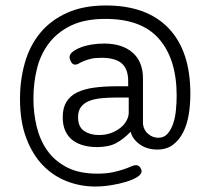

<svg xmlns="http://www.w3.org/2000/svg" viewBox="-20 -578 756 701"><path d="M234 -370Q234 -380 245.5 -389Q257 -398 275 -405Q293 -412 315.5 -415.5Q338 -419 360 -419Q426 -419 464 -386Q502 -353 502 -291V-125Q505 -102 521.5 -88.5Q538 -75 558 -75Q579 -75 592 -90Q605 -105 612.5 -127.5Q620 -150 622.5 -177.5Q625 -205 625 -229Q625 -361 561.5 -435Q498 -509 365 -509Q290 -509 240 -485Q190 -461 159 -420.5Q128 -380 115 -327.5Q102 -275 102 -218Q102 -165 114 -115.5Q126 -66 153 -28Q180 10 224.5 33Q269 56 335 56Q368 56 391 51Q414 46 430.5 40.5Q447 35 458 30Q469 25 476 25Q486 25 491.5 33Q497 41 497 47Q497 58 481.5 68Q466 78 441.5 85.5Q417 93 387 98Q357 103 328 103Q274 103 224.5 84Q175 65 137 26Q99 -13 76 -73.5Q53 -134 53 -217Q53 -287 71 -349.5Q89 -412 127 -458Q165 -504 224.5 -531Q284 -558 367 -558Q516 -558 595.5 -475Q675 -392 675 -236Q675 -196 669 -159.5Q663 -123 648.5 -94.5Q634 -66 611 -49Q588 -32 554 -32Q516 -32 489.5 -51.5Q463 -71 457 -97Q431 -70 404 -55.5Q377 -41 334 -41Q308 -41 285.5 -47Q263 -53 246 -65.5Q229 -78 219 -99Q209 -120 209 -150Q209 -184 222.5 -206Q236 -228 261.5 -240.5Q287 -253 323.5 -258Q360 -263 405 -263H448V-282Q448 -326 424.5 -346.5Q401 -367 350 -367Q326 -367 310.5 -363Q295 -359 284.5 -354.5Q274 -350 267.5 -346Q261 -342 255 -342Q245 -342 239.5 -352Q234 -362 234 -370ZM450 -222H409Q378 -222 351.5 -219.5Q325 -217 306 -209.5Q287 -202 276 -188Q265 -174 265 -150Q265 -115 287 -100Q309 -85 341 -85Q366 -85 386 -92.5Q406 -100 420.5 -112Q435 -124 442.5 -138.5Q450 -153 450 -167Z"/></svg>

Font: Dosis
Style: Book
Weight: 400
Designer: EdgarTolentino, PabloImpallari, IginoMarini
Foundry: EdgarTolentino, PabloImpallari, IginoMarini
Version: Version 1.007